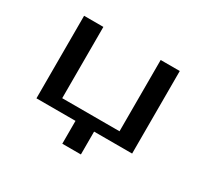

<svg xmlns="http://www.w3.org/2000/svg" viewBox="-130 -663 1031 975"><g transform="rotate(30 385.5 -175.0)"><path d="M554 -484V-66H218V-484H105V0H334V134H443V0H666V-484Z"/></g></svg>

Font: Gamestation Extended
Style: Regular
Weight: 400
Width: 7
Designer: Jonas Hecksher
Foundry: Jonas Hecksher, Playtypeª, e-types AS
Version: Version 1.003